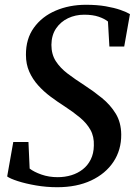

<svg xmlns="http://www.w3.org/2000/svg" viewBox="-20 -772 570 803"><path d="M219 11Q174 11 130.5 3.5Q87 -4 54.5 -14.5Q22 -25 10 -34L35.5 -178H99L104 -67Q122 -53 153.2 -42Q184.5 -31 221 -31Q251.5 -31 278.5 -39.2Q305.5 -47.5 326.2 -63.8Q347 -80 359.5 -105Q372 -130 372.5 -163Q374 -201 358.2 -229Q342.5 -257 314.2 -280.5Q286 -304 249 -328Q220 -346.5 191.5 -367.8Q163 -389 139.8 -414.8Q116.5 -440.5 102.5 -472Q88.5 -503.5 88.5 -542.5Q88 -609.5 121.8 -656.2Q155.5 -703 212.8 -727.5Q270 -752 339.5 -752Q385.5 -752 421.8 -745.8Q458 -739.5 483.8 -730.5Q509.5 -721.5 523.5 -713L499.5 -577.5H437.5L431.5 -682Q417.5 -693.5 392.8 -702Q368 -710.5 332 -710.5Q295.5 -710.5 264.5 -695.8Q233.5 -681 214.5 -653Q195.5 -625 195 -584.5Q195 -545 213.2 -516.5Q231.5 -488 262.8 -464.2Q294 -440.5 333 -415.5Q371.5 -390.5 406.5 -362Q441.5 -333.5 464 -296.8Q486.5 -260 487 -209.5Q487.5 -145 454.5 -95.2Q421.5 -45.5 361.2 -17.2Q301 11 219 11Z"/></svg>

Font: Merriweather 72pt Medium
Style: Italic
Weight: 500
Italic angle: -7.8°
Version: Version 2.101